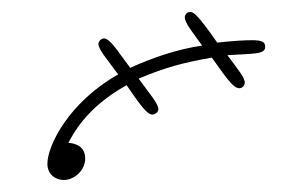

<svg xmlns="http://www.w3.org/2000/svg" viewBox="-20 -199 500 320"><path d="M59 74C59 92 73 101 86 101C104 101 122 85 122 65C122 54 117 41 94 39C100 28 122 -19 191 -57C213 -25 225 -8 234 -8C238 -8 244 -12 244 -17C244 -26 230 -42 211 -68C257 -87 283 -94 333 -103C362 -62 370 -52 379 -52C385 -52 388 -58 388 -61C388 -70 376 -84 359 -107C403 -110 422 -108 422 -121C422 -129 417 -132 400 -132C388 -132 369 -131 342 -128C308 -177 302 -179 297 -179C292 -179 288 -175 288 -170C288 -161 301 -145 317 -123C275 -117 235 -103 197 -86C177 -112 164 -135 153 -135C149 -135 144 -130 144 -126C144 -117 157 -102 177 -75C94 -28 59 44 59 74Z"/></svg>

Font: CMU Serif
Style: Italic
Weight: 500
Italic angle: -14.04°
Version: Version 0.7.0